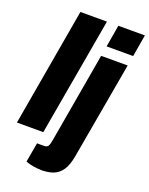

<svg xmlns="http://www.w3.org/2000/svg" viewBox="-182 -812 862 1108"><g transform="rotate(20 249.0 -257.5)"><path d="M-12 0 114 -725H277L150 0ZM324 -590 347 -725H510L487 -590ZM214 210Q204 210 184.5 208Q165 206 145.5 201.5Q126 197 117 192L138 73H180Q200 73 206.5 61.5Q213 50 218 19L313 -528H476L371 67Q361 124 340 155Q319 186 287.5 198Q256 210 214 210Z"/></g></svg>

Font: Archivo ExtraCondensed Black
Style: Italic
Weight: 900
Width: 2
Italic angle: -10°
Designer: Hector Gatti
Foundry: Omnibus-Type
Version: Version 2.001